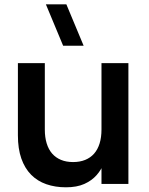

<svg xmlns="http://www.w3.org/2000/svg" viewBox="-20 -822 664 858"><path d="M262.2 -617.5 185.1 -802.5H276.6L353.8 -617.5ZM180.3 -242.8Q180.3 -208.5 188.6 -181.4Q196.9 -154.2 212.9 -135.8Q228.9 -117.4 252.5 -107.6Q276 -97.8 306.5 -97.8Q336.9 -97.8 360.6 -107.4Q384.2 -117 400.5 -135.4Q416.7 -153.8 425.1 -181Q433.5 -208.1 433.5 -242.8L460.2 -157.6Q456.1 -126 444.8 -95Q433.4 -63.9 411.8 -39.5Q390.2 -15 356.8 0Q323.2 15 274.8 15Q226.7 15 187 1.2Q147.3 -12.6 119 -41.2Q90.7 -69.9 75.3 -113.7Q60 -157.4 60 -217.3V-540H180.3ZM553.8 -540V0H433.5V-540Z"/></svg>

Font: Vela Sans GX ExtLt
Style: Regular
Weight: 200
Designer: Principal design: Mikhail Sharanda - project Manrope.
Design modification: Ravid Balaliev
Foundry: Mikhail Sharanda
Version: Version 1.001